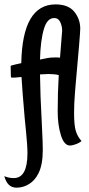

<svg xmlns="http://www.w3.org/2000/svg" viewBox="-44 -655 409 881"><path d="M-24.4 153.3Q-3.9 162.1 19.5 162.1Q82 162.1 82 47.9Q82 30.3 80.1 2.9Q76.2 -46.9 69.3 -113.3L60.5 -218.8L58.6 -245.1Q56.6 -264.6 54.7 -301.8Q21.5 -297.9 9.8 -298.8Q5.9 -298.8 5.9 -304.7L4.9 -350.6Q4.9 -354.5 8.8 -354.5L27.3 -359.4L53.7 -365.2Q58.6 -634.8 210.9 -634.8Q269.5 -634.8 296.9 -601.1Q324.2 -567.4 324.2 -523.4Q324.2 -499 302.7 -262.7L299.8 -226.6Q295.9 -178.7 295.9 -136.7Q295.9 -81.1 303.7 -54.7Q311.5 -28.3 330.1 -7.8Q316.4 3.9 293.9 9.8Q285.2 12.7 277.3 12.7Q250 12.7 235.4 -34.7Q220.7 -82 220.7 -143.6Q220.7 -230.5 225.6 -310.5Q207 -315.4 177.7 -315.4Q167 -315.4 139.6 -313.5Q140.6 -220.7 147.5 -95.7L151.4 -9.8Q152.3 4.9 152.3 33.2Q152.3 102.5 131.8 141.6Q116.2 172.9 89.4 189.5Q62.5 206.1 32.2 206.1Q10.7 206.1 -2.9 193.4Q-16.6 180.7 -24.4 153.3ZM164.1 -386.7Q170.9 -388.7 188.5 -390.6Q197.3 -391.6 212.9 -391.6Q225.6 -391.6 231.4 -390.6L235.4 -441.4L238.3 -478.5L241.2 -513.7Q241.2 -535.2 232.4 -553.7Q223.6 -572.3 205.1 -572.3Q172.9 -572.3 158.2 -524.4Q141.6 -470.7 139.6 -381.8Z"/></svg>

Font: BKP Parklife Display
Style: Regular
Weight: 400
Designer: Font Diner, Inc.; LA MECHKY PLUS GmbH
Foundry: Font Diner, Inc.; LA MECHKY PLUS GmbH
Version: Version 1.007